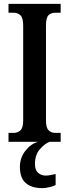

<svg xmlns="http://www.w3.org/2000/svg" viewBox="-20 -734 357 994"><path d="M24 0V-46H52Q71 -46 85.5 -59Q100 -72 100 -110V-602Q100 -642 85.5 -655Q71 -668 52 -668H24V-714H294V-668H266Q244 -668 231 -655Q218 -642 218 -601V-110Q218 -73 231.5 -59.5Q245 -46 266 -46H294V0ZM200 240Q143 240 113 213.5Q83 187 83 130Q83 83 111.5 46.5Q140 10 178 0H237Q211 10 186 39Q161 68 161 115Q161 146 177 160.5Q193 175 217 175Q228 175 240.5 172.5Q253 170 268 167V224Q255 231 234 235.5Q213 240 200 240Z"/></svg>

Font: Noto Serif Thai ExtraCondensed SemiBold
Style: Regular
Weight: 600
Width: 2
Designer: Monotype Design Team
Foundry: Monotype Imaging Inc.
Version: Version 2.001; ttfautohint (v1.8.4.7-5d5b)